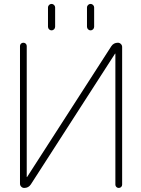

<svg xmlns="http://www.w3.org/2000/svg" viewBox="-20 -971 713 971"><path d="M222.7 -835.9V-933.6Q222.7 -940.4 228 -945.8Q233.4 -951.2 240.7 -951.2Q248 -951.2 253.4 -945.8Q258.8 -940.4 258.8 -933.6V-835.9Q258.8 -828.1 253.4 -822.8Q248 -817.4 240.7 -817.4Q233.4 -817.4 228 -822.8Q222.7 -828.1 222.7 -835.9ZM419.9 -835.9V-933.6Q419.9 -940.4 425.3 -945.8Q430.7 -951.2 438 -951.2Q445.3 -951.2 450.7 -945.8Q456.1 -940.4 456.1 -933.6V-835.9Q456.1 -828.1 450.7 -822.8Q445.3 -817.4 438 -817.4Q430.7 -817.4 425.3 -822.8Q419.9 -828.1 419.9 -835.9ZM563.5 -699.2Q563.5 -699.2 562.5 -699.7Q561.5 -700.2 561.5 -699.2L135.7 -38.1Q124 -20.5 102.5 -20.5Q93.8 -20.5 87.4 -26.9Q81.1 -33.2 81.1 -42V-738.3Q81.1 -745.1 85.9 -750Q90.8 -754.9 98.1 -754.9Q105.5 -754.9 110.4 -750Q115.2 -745.1 115.2 -738.3V-76.2Q115.2 -76.2 116.2 -75.7Q117.2 -75.2 117.2 -76.2L543 -737.3Q554.7 -754.9 576.2 -754.9Q585 -754.9 591.3 -748.5Q597.7 -742.2 597.7 -733.4V-37.1Q597.7 -30.3 592.8 -25.4Q587.9 -20.5 580.6 -20.5Q573.2 -20.5 568.4 -25.4Q563.5 -30.3 563.5 -37.1Z"/></svg>

Font: Gen Jyuu Gothic ExtraLight
Style: Regular
Weight: 100
Designer: [Source Han Sans]
Ryoko NISHIZUKA  (kana & ideographs); Paul D. Hunt (Latin, Greek & Cyrillic); Wenlong ZHANG  (bopomofo
Version: Version 1.002.20150607